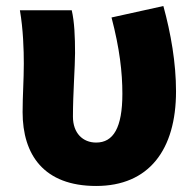

<svg xmlns="http://www.w3.org/2000/svg" viewBox="-20 -603 651 637"><path d="M299 14C474 14 564 -106 564 -300C564 -394 547 -492 522 -583L350 -545C377 -442 386 -363 386 -292C386 -179 356 -130 299 -130C255 -130 222 -161 222 -216C222 -292 229 -383 229 -427C229 -481 227 -530 218 -569H46C57 -506 59 -437 59 -392C59 -338 55 -285 55 -231C55 -90 125 14 299 14Z"/></svg>

Font: Noto Sans CJK KR Black
Style: Regular
Weight: 900
Designer: Ryoko NISHIZUKA (kana & ideographs); Paul D. Hunt (Latin, Greek & Cyrillic); Wenlong ZHANG (bopomofo); Sandoll Communica
Foundry: Adobe Systems Incorporated
Version: Version 1.004;PS 1.004;hotconv 1.0.82;makeotf.lib2.5.63406